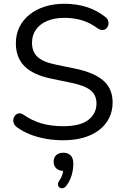

<svg xmlns="http://www.w3.org/2000/svg" viewBox="-20 -734 656 1017"><path d="M315 9Q268 9 223.5 1.2Q179 -6.5 140.2 -21.8Q101.5 -37 70.5 -59.5Q58 -68.5 53.2 -80.5Q48.5 -92.5 51 -104Q53.5 -115.5 61.2 -123.8Q69 -132 80.5 -133.5Q92 -135 105 -126Q150.5 -94.5 201.2 -80Q252 -65.5 315 -65.5Q404.5 -65.5 447.8 -98.8Q491 -132 491 -186Q491 -230.5 459.8 -255.8Q428.5 -281 355.5 -296L251 -317.5Q156.5 -337 110.2 -382.8Q64 -428.5 64 -505Q64 -552 82.8 -590.2Q101.5 -628.5 135.8 -656.2Q170 -684 217.2 -699Q264.5 -714 321.5 -714Q384.5 -714 439 -696.8Q493.5 -679.5 537.5 -644.5Q549 -636 552.8 -624.2Q556.5 -612.5 553.8 -601.5Q551 -590.5 543.2 -583.2Q535.5 -576 523.8 -575Q512 -574 498 -583.5Q458 -613 415 -626.2Q372 -639.5 321 -639.5Q268.5 -639.5 230 -623.2Q191.5 -607 170.5 -577.2Q149.5 -547.5 149.5 -507.5Q149.5 -460.5 178.5 -433Q207.5 -405.5 274.5 -392L378.5 -370.5Q479 -349.5 527.8 -306.8Q576.5 -264 576.5 -191Q576.5 -146 558.2 -109.2Q540 -72.5 506 -46Q472 -19.5 423.8 -5.2Q375.5 9 315 9ZM331 250.5Q322.5 261 312.5 262.8Q302.5 264.5 295.2 259.2Q288 254 287 244.5Q286 235 294.5 222.5Q305.5 207 310.8 189Q316 171 316 156.5L319 171.5Q293 171.5 278.5 158.2Q264 145 264 123Q264 100.5 277.8 87.8Q291.5 75 315.5 75Q340.5 75 354.5 89.5Q368.5 104 368.5 133.5Q368.5 152.5 364.5 173.5Q360.5 194.5 352.2 214.5Q344 234.5 331 250.5Z"/></svg>

Font: Nunito ExtraLight
Style: Regular
Weight: 200
Designer: Vernon Adams
Foundry: Vernon Adams
Version: Version 3.602;April 4, 2023;FontCreator 14.0.0.2856 64-bit